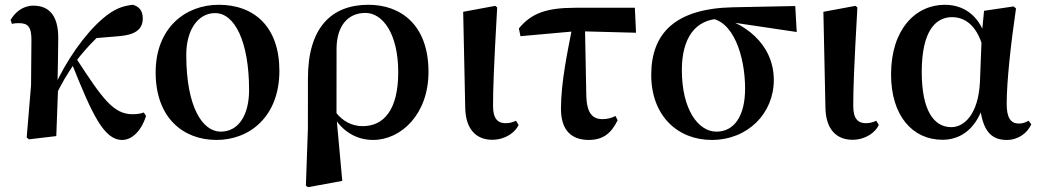

<svg xmlns="http://www.w3.org/2000/svg" viewBox="-20 -572 4370 807"><path d="M101.5 13.6 216.6 0C219.6 -72.4 222 -141.2 224.5 -214.9L221.7 -218.7C222.6 -282.8 224.8 -348.7 224.8 -409.8C225.8 -510.1 183.3 -548.2 120.3 -548.2C75.5 -548.2 43.3 -520.1 24.4 -488L30.2 -471.5C39.5 -474.2 49.1 -474.7 58.9 -474.7C98.1 -474.7 112.3 -459.4 112.1 -402.7L110.5 -213.7L92.2 5.6ZM209.1 -159.8C241.1 -226 260.4 -257 292.1 -304.3L296.7 -311.3C351.1 -382.3 403.2 -431.9 455.3 -471.6L370.8 -410.8L483.2 -420.2C545.7 -425.8 580.1 -446.9 580.1 -494.6C580.1 -530.4 561.3 -545.7 538.2 -551.9C495.1 -547 459.8 -535.1 411.2 -493.2C336.1 -428.9 256.9 -315.9 206.9 -203.3L198 -180.8H192.9ZM493.5 16.2C531.8 16.2 572.4 -17.4 593.8 -84.4L584.4 -99.3C574.6 -95.4 558.5 -91.9 537.3 -91.9C457.4 -91.9 412 -154.7 299.7 -327.6L280.7 -307.8C367.8 -89.9 416.7 16.2 493.5 16.2Z M890.2 16.2C1030.1 16.2 1154.3 -82.9 1154.3 -274.3C1154.3 -458 1049.8 -551.9 899.6 -551.9C757.5 -551.9 634.2 -453.2 634.2 -267.9C634.2 -76.5 750.1 16.2 890.2 16.2ZM907.4 -18.7C831.8 -18.7 762.9 -120.9 762.9 -341.7C762.9 -445.8 812 -517 884.1 -517C966.1 -517 1026.9 -398.2 1026.9 -193.3C1026.9 -91.6 984.9 -18.7 907.4 -18.7Z M1265.7 208.4 1275.2 214.7 1418.6 188.3 1394.7 -74.4 1394.3 -86.8 1394.6 -369.3C1395.6 -461.6 1440.8 -517.7 1516 -517.7C1587.4 -517.7 1653.8 -432.4 1653.8 -268.3C1653.8 -109.2 1592.4 -41.8 1504.5 -41.8C1457.1 -41.8 1419.7 -64.1 1392.4 -98.6L1376.5 -84.8H1380.9C1415.2 -24.1 1474.2 16.2 1548 16.2C1665.2 16.2 1781 -91.1 1781 -270C1781 -467.7 1664.6 -551.9 1528.5 -551.9C1373 -551.9 1274.3 -455.7 1274.3 -243.1L1274.1 -31.5Z M2048.8 15.5C2104.7 15.5 2146.3 -16.3 2159.7 -46.8L2148.8 -64.5C2137 -59 2124 -54.2 2105.5 -54.2C2074.9 -54.2 2052.3 -69.9 2052.3 -126.4C2052.3 -197.2 2055.4 -287.6 2069.7 -540.7L2061.5 -547.4L1926.8 -522.4L1935.4 -119.2C1936.9 -28.7 1981.7 15.5 2048.8 15.5Z M2167.6 -419.9 2402.7 -441 2653.3 -434.4 2648.4 -539.4H2398.8C2273.8 -539.4 2212.5 -515.1 2160.9 -452.5ZM2454.7 16.2C2514.2 16.2 2549.2 -11.3 2576 -66.6L2566.8 -84.6C2550 -75.6 2533 -71.3 2511.5 -71.3C2471.6 -71.3 2447.1 -95.3 2444.4 -165.9L2438.7 -459.8H2385.8C2365.8 -356.6 2337.8 -227.3 2337.8 -114.6C2337.8 -20 2386.2 16.2 2454.7 16.2Z M2971.5 16.2C3122.4 16.2 3232.4 -94.8 3232.4 -235.7C3232.4 -390.9 3101.9 -483.1 2981.9 -504.5L2960.2 -495.5C3061 -489 3111.7 -337.8 3111.7 -199.6C3111.7 -85.8 3066.9 -18.7 2991.2 -18.7C2915.1 -18.7 2845.9 -111 2845.9 -277.8C2845.9 -406.4 2898.1 -494 3013.9 -493.5L3040.8 -480.3L3328.7 -437.5L3322.6 -546.6L3059.5 -541.4C2817.1 -535.7 2717.2 -431.5 2717.2 -257.1C2717.2 -85.5 2828.1 16.2 2971.5 16.2Z M3562.8 15.5C3618.7 15.5 3660.3 -16.3 3673.7 -46.8L3662.8 -64.5C3651 -59 3638 -54.2 3619.5 -54.2C3588.9 -54.2 3566.3 -69.9 3566.3 -126.4C3566.3 -197.2 3569.4 -287.6 3583.7 -540.7L3575.5 -547.4L3440.8 -522.4L3449.4 -119.2C3450.9 -28.7 3495.7 15.5 3562.8 15.5Z M3941.3 15.5C4009.8 15.5 4078.4 -21.6 4113.4 -128.7L4098.4 -127.3C4109.7 -24.9 4143.5 16.2 4211.5 16.2C4260.3 16.2 4298 -12.8 4314.7 -49.4L4303 -64.5C4291.2 -58 4280.2 -52.7 4262.7 -52.7C4228.5 -52.7 4211.2 -76.4 4211.2 -135.4C4211.2 -229 4228.7 -388.7 4250.4 -536.5L4240.4 -545L4116.1 -526.6L4106.6 -428L4098.8 -227.4C4092 -90.4 4031.7 -37.6 3978.5 -37.6C3904.2 -37.6 3854.2 -108.9 3854.2 -269.8C3854.2 -440.9 3912 -499.9 3981.4 -499.9C4039.5 -499.9 4092.2 -460.9 4116.2 -353.7L4137.5 -381.8H4131C4111.2 -490.5 4044.2 -551.9 3951.1 -551.9C3828.5 -551.9 3725.2 -448.8 3725.2 -259.4C3725.2 -86.1 3815 15.5 3941.3 15.5Z"/></svg>

Font: Source Han Serif CN VF
Style: Regular
Weight: 250
Designer: Ryoko NISHIZUKA 西塚涼子 (kana & ideographs); Frank Grießhammer (Latin, Greek & Cyrillic); Wenlong ZHANG 张文龙 (bopomofo); San
Foundry: Adobe
Version: Version 2.002;hotconv 1.1.0;makeotfexe 2.6.0